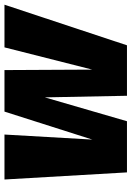

<svg xmlns="http://www.w3.org/2000/svg" viewBox="112 -686 574 837"><g transform="rotate(-90 398.5 -267.0)"><path d="M620 0H400L393 -358L289 0H66L35 -534H231L209 -151L331 -534H512L514 -151L611 -534H797Z"/></g></svg>

Font: FiraGO Heavy
Style: Italic
Weight: 900
Italic angle: -8°
Designer: bBox Type GmbH
Foundry: bBox Type GmbH
Version: Version 1.001